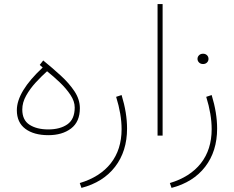

<svg xmlns="http://www.w3.org/2000/svg" viewBox="-20 -668 1151 946"><path d="M190.4 -335.4 175.8 -348.1 192.9 -370.1Q237.3 -334 278.8 -296.1Q320.3 -258.3 346.9 -218.3Q373.5 -178.2 373.5 -134.8Q373.5 -67.9 330.1 -34.9Q286.6 -2 218.3 -2Q147 -2 105 -33.2Q63 -64.5 63 -125Q63 -216.8 190.4 -335.4ZM348.1 -138.7Q348.1 -168.9 327.1 -200.4Q306.2 -231.9 274.7 -262Q243.2 -292 211.9 -316.9Q184.6 -292.5 156.2 -261.7Q127.9 -231 108.9 -197Q89.8 -163.1 89.8 -128.4Q89.8 -76.2 125.7 -53.2Q161.6 -30.3 217.8 -30.3Q275.9 -30.3 312 -55.4Q348.1 -80.6 348.1 -138.7Z M381.3 257.8 373 233.9Q472.7 204.1 525.9 136.5Q579.1 68.8 579.1 -31.7Q579.1 -104.5 552.2 -190.9L579.1 -199.7Q606 -111.8 606 -34.7Q606 77.1 547.1 153.6Q488.3 230 381.3 257.8Z M781.2 -647.9V0H756.3V-647.9Z M953.1 -377.9Q953.1 -388.2 960.7 -395.8Q968.3 -403.3 980.5 -403.3Q992.2 -403.3 999.8 -396Q1007.3 -388.7 1007.3 -377.9Q1007.3 -367.2 999.8 -359.9Q992.2 -352.5 980.5 -352.5Q968.3 -352.5 960.7 -360.1Q953.1 -367.7 953.1 -377.9ZM825.2 257.8 816.9 233.9Q916.5 204.1 969.7 136.5Q1022.9 68.8 1022.9 -31.7Q1022.9 -104.5 996.1 -190.9L1022.9 -199.7Q1049.8 -111.8 1049.8 -34.7Q1049.8 77.1 991 153.6Q932.1 230 825.2 257.8Z"/></svg>

Font: Vazirmatn RD Thin
Style: Regular
Weight: 100
Designer: Saber Rastikerdar
Foundry: Saber Rastikerdar
Version: Version 32.102